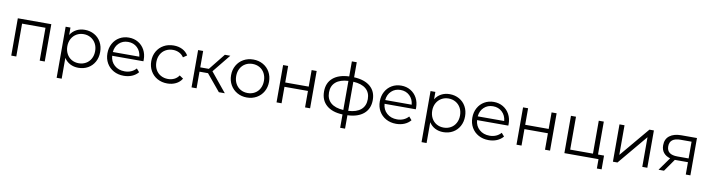

<svg xmlns="http://www.w3.org/2000/svg" viewBox="-30 -1607 9834 2665"><g transform="rotate(10 4887.0 -274.0)"><path d="M573 -526V0H502V-463H172V0H101V-526Z M1308 -263Q1308 -184 1274 -123Q1240 -62 1180.5 -28.5Q1121 5 1046 5Q982 5 930.5 -21.5Q879 -48 846 -99V194H775V-526H843V-422Q875 -474 927.5 -502Q980 -530 1046 -530Q1120 -530 1180 -496.5Q1240 -463 1274 -402Q1308 -341 1308 -263ZM1041 -468Q985 -468 940.5 -442Q896 -416 870.5 -369.5Q845 -323 845 -263Q845 -203 870.5 -156Q896 -109 940.5 -83.5Q985 -58 1041 -58Q1096 -58 1141 -83.5Q1186 -109 1211.5 -156Q1237 -203 1237 -263Q1237 -323 1211.5 -369.5Q1186 -416 1141 -442Q1096 -468 1041 -468Z M1921 -241H1481Q1487 -159 1544 -108.5Q1601 -58 1688 -58Q1737 -58 1778 -75.5Q1819 -93 1849 -127L1889 -81Q1854 -39 1801.5 -17Q1749 5 1686 5Q1605 5 1542.5 -29.5Q1480 -64 1445 -125Q1410 -186 1410 -263Q1410 -340 1443.5 -401Q1477 -462 1535.5 -496Q1594 -530 1667 -530Q1740 -530 1798 -496Q1856 -462 1889 -401.5Q1922 -341 1922 -263ZM1481 -294H1854Q1847 -372 1795.5 -420.5Q1744 -469 1667 -469Q1591 -469 1539.5 -420.5Q1488 -372 1481 -294Z M2299 -530Q2367 -530 2420.5 -503.5Q2474 -477 2505 -426L2452 -390Q2426 -429 2386 -448.5Q2346 -468 2299 -468Q2242 -468 2196.5 -442.5Q2151 -417 2125.5 -370Q2100 -323 2100 -263Q2100 -202 2125.5 -155.5Q2151 -109 2196.5 -83.5Q2242 -58 2299 -58Q2346 -58 2386 -77Q2426 -96 2452 -135L2505 -99Q2474 -48 2420 -21.5Q2366 5 2299 5Q2221 5 2159.5 -29Q2098 -63 2063 -124.5Q2028 -186 2028 -263Q2028 -340 2063 -401Q2098 -462 2159.5 -496Q2221 -530 2299 -530Z M2833 -234H2713V0H2642V-526H2713V-295H2834L3019 -526H3096L2889 -271L3111 0H3027Z M3421 5Q3345 5 3284 -29.5Q3223 -64 3188 -125Q3153 -186 3153 -263Q3153 -340 3188 -401Q3223 -462 3284 -496Q3345 -530 3421 -530Q3497 -530 3558 -496Q3619 -462 3653.5 -401Q3688 -340 3688 -263Q3688 -186 3653.5 -125Q3619 -64 3558 -29.5Q3497 5 3421 5ZM3421 -58Q3477 -58 3521.5 -83.5Q3566 -109 3591 -156Q3616 -203 3616 -263Q3616 -323 3591 -370Q3566 -417 3521.5 -442.5Q3477 -468 3421 -468Q3365 -468 3320.5 -442.5Q3276 -417 3250.5 -370Q3225 -323 3225 -263Q3225 -203 3250.5 -156Q3276 -109 3320.5 -83.5Q3365 -58 3421 -58Z M3840 -526H3911V-293H4242V-526H4313V0H4242V-232H3911V0H3840Z M4840 5V194H4771V6Q4624 0 4543.5 -70.5Q4463 -141 4463 -264Q4463 -386 4543.5 -455Q4624 -524 4771 -530V-742H4840V-530Q4988 -523 5069 -454Q5150 -385 5150 -264Q5150 -141 5069 -71Q4988 -1 4840 5ZM4771 -57V-467Q4655 -461 4594 -408.5Q4533 -356 4533 -264Q4533 -170 4593.5 -117Q4654 -64 4771 -57ZM5080 -264Q5080 -357 5018.5 -409Q4957 -461 4840 -467V-57Q4957 -63 5018.5 -116Q5080 -169 5080 -264Z M5760 -241H5320Q5326 -159 5383 -108.5Q5440 -58 5527 -58Q5576 -58 5617 -75.5Q5658 -93 5688 -127L5728 -81Q5693 -39 5640.5 -17Q5588 5 5525 5Q5444 5 5381.5 -29.5Q5319 -64 5284 -125Q5249 -186 5249 -263Q5249 -340 5282.5 -401Q5316 -462 5374.5 -496Q5433 -530 5506 -530Q5579 -530 5637 -496Q5695 -462 5728 -401.5Q5761 -341 5761 -263ZM5320 -294H5693Q5686 -372 5634.5 -420.5Q5583 -469 5506 -469Q5430 -469 5378.5 -420.5Q5327 -372 5320 -294Z M6451 -263Q6451 -184 6417 -123Q6383 -62 6323.5 -28.5Q6264 5 6189 5Q6125 5 6073.5 -21.5Q6022 -48 5989 -99V194H5918V-526H5986V-422Q6018 -474 6070.5 -502Q6123 -530 6189 -530Q6263 -530 6323 -496.5Q6383 -463 6417 -402Q6451 -341 6451 -263ZM6184 -468Q6128 -468 6083.5 -442Q6039 -416 6013.5 -369.5Q5988 -323 5988 -263Q5988 -203 6013.5 -156Q6039 -109 6083.5 -83.5Q6128 -58 6184 -58Q6239 -58 6284 -83.5Q6329 -109 6354.5 -156Q6380 -203 6380 -263Q6380 -323 6354.5 -369.5Q6329 -416 6284 -442Q6239 -468 6184 -468Z M7064 -241H6624Q6630 -159 6687 -108.5Q6744 -58 6831 -58Q6880 -58 6921 -75.5Q6962 -93 6992 -127L7032 -81Q6997 -39 6944.5 -17Q6892 5 6829 5Q6748 5 6685.5 -29.5Q6623 -64 6588 -125Q6553 -186 6553 -263Q6553 -340 6586.5 -401Q6620 -462 6678.5 -496Q6737 -530 6810 -530Q6883 -530 6941 -496Q6999 -462 7032 -401.5Q7065 -341 7065 -263ZM6624 -294H6997Q6990 -372 6938.5 -420.5Q6887 -469 6810 -469Q6734 -469 6682.5 -420.5Q6631 -372 6624 -294Z M7222 -526H7293V-293H7624V-526H7695V0H7624V-232H7293V0H7222Z M8445 -62V132H8378V0H7897V-526H7968V-62H8289V-526H8360V-62Z M8581 -526H8652V-108L9003 -526H9066V0H8995V-418L8645 0H8581Z M9673 -526V0H9608V-174H9443H9423L9301 0H9224L9355 -184Q9294 -201 9261 -242Q9228 -283 9228 -346Q9228 -434 9288 -480Q9348 -526 9452 -526ZM9449 -227H9608V-463H9454Q9300 -463 9300 -344Q9300 -227 9449 -227Z"/></g></svg>

Font: APTA Sans Regular
Style: Regular
Weight: 400
Version: Version 7.200